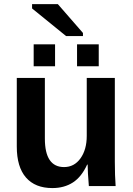

<svg xmlns="http://www.w3.org/2000/svg" viewBox="-20 -909 651 938"><path d="M405.8 -105Q378.4 -44.9 336.2 -17.6Q293.9 9.8 235.8 9.8Q151.9 9.8 106.9 -41.7Q62 -93.3 62 -192.9V-528.3H199.2V-231.9Q199.2 -92.8 293 -92.8Q342.8 -92.8 373.3 -135.5Q403.8 -178.2 403.8 -245.1V-528.3H541V-118.2Q541 -84.5 542 -54.9Q543 -25.4 544.9 0H414.1Q408.2 -70.3 408.2 -105ZM462.4 -692.4V-585.4H356.4V-692.4ZM249 -692.4V-585.4H144.5V-692.4ZM385.3 -748V-732.9H302.7L136.7 -867.7V-888.7H262.7Z"/></svg>

Font: Arimo
Style: Bold
Weight: 700
Designer: Steve Matteson
Foundry: Monotype Imaging Inc.
Version: Version 1.33